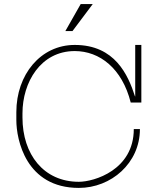

<svg xmlns="http://www.w3.org/2000/svg" viewBox="-20 -920 782 940"><path d="M375 -900 300 -768H335L434 -900ZM346 -670C468 -670 578 -585 620 -418H672V-700H642V-448H641C607 -553 543 -700 346 -700C179 -700 60 -555 60 -371V-332C60 -236 107 0 366 0C524 0 665 -121 665 -288H635C635 -88 441 -30 366 -30C194 -30 90 -164 90 -345V-365C90 -517 179 -670 346 -670Z"/></svg>

Font: Space Cowgirl Thin
Style: Regular
Weight: 100
Designer: Valery Marier
Foundry: Valery Marier
Version: Version 1.000;hotconv 1.0.109;makeotfexe 2.5.65596